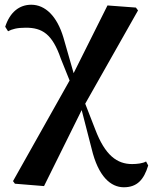

<svg xmlns="http://www.w3.org/2000/svg" viewBox="-20 -570 646 811"><path d="M503 221C560 221 588 188 606 129L597 112C584 120 559 123 538 123C475 123 424 87 382 -24L340 -132L563 -526L554 -538L434 -547L291 -261L248 -411C221 -502 171 -550 112 -550C62 -550 22 -519 2 -457L14 -438C31 -447 52 -453 89 -453C158 -453 201 -427 237 -322L274 -230L35 195L43 206L166 216L325 -105L367 58C395 176 448 221 503 221Z"/></svg>

Font: Noto Serif JP
Style: Bold
Weight: 700
Designer: Ryoko NISHIZUKA 西塚涼子 (kana & ideographs); Frank Grießhammer (Latin, Greek & Cyrillic); Wenlong ZHANG 张文龙 (bopomofo); San
Foundry: Adobe
Version: Version 2.001;hotconv 1.1.0;makeotfexe 2.6.0